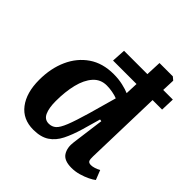

<svg xmlns="http://www.w3.org/2000/svg" viewBox="-203 -926 1099 1099"><g transform="rotate(45 346.5 -376.5)"><path d="M229 14Q144 14 97.5 -47Q51 -108 51 -212Q51 -305 84 -378.5Q117 -452 179 -494.5Q241 -537 330 -537Q370 -537 404.5 -529Q439 -521 459 -512L462 -589H272L277 -673H466L470 -767H578L597 -751L594 -673H672L669 -589H592L579 -120Q578 -96 583 -86Q588 -76 606 -76Q618 -76 633.5 -81Q649 -86 663 -94L686 -36Q674 -26 650.5 -14.5Q627 -3 597.5 5.5Q568 14 538 14Q478 14 457.5 -18.5Q437 -51 444 -100L470 -296L458 -298L426 -186Q408 -125 385.5 -80Q363 -35 326 -10.5Q289 14 229 14ZM267 -73Q292 -73 310 -88.5Q328 -104 346 -149Q364 -194 389 -280L436 -447Q419 -454 394.5 -458.5Q370 -463 348 -463Q298 -463 266 -427Q234 -391 219 -330Q204 -269 204 -193Q204 -138 218.5 -105.5Q233 -73 267 -73Z"/></g></svg>

Font: Literata 7pt
Style: Bold Italic
Weight: 700
Italic angle: -2°
Designer: Latin by Veronika Burian and Jose Scaglione. Greek by Irene Vlachou. Cyrillic by Vera Evstafieva
Foundry: TypeTogether
Version: Version 3.002